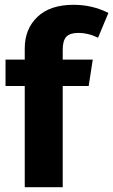

<svg xmlns="http://www.w3.org/2000/svg" viewBox="-20 -779 471 799"><path d="M305 -642Q271 -642 256 -626Q241 -610 241 -572V-531H366L349 -421H241V0H83V-421H3V-531H83V-578Q83 -658 135.5 -708.5Q188 -759 286 -759Q365 -759 431 -725L388 -622Q348 -642 305 -642Z"/></svg>

Font: FiraGO
Style: Bold
Weight: 700
Designer: bBox Type
Foundry: bBox Type GmbH
Version: Version 1.001;PS 001.001;hotconv 1.0.88;makeotf.lib2.5.64775